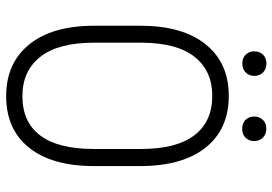

<svg xmlns="http://www.w3.org/2000/svg" viewBox="-152 -732 894 630"><g transform="rotate(90 295.0 -417.0)"><path d="M468.8 -432.6Q468.8 -549.3 423.8 -607.9Q378.9 -666.5 294.4 -666.5Q212.9 -666.5 167 -609.1Q121.1 -551.8 120.1 -437.5V-278.3Q120.1 -161.1 166.5 -102.3Q212.9 -43.5 295.4 -43.5Q380.4 -43.5 424.6 -102.1Q468.8 -160.6 468.8 -278.3ZM524.9 -278.3Q524.9 -140.6 464.6 -65.4Q404.3 9.8 295.4 9.8Q187.5 9.8 126.2 -65.4Q64.9 -140.6 64.5 -276.9V-431.6Q64.5 -568.8 125.5 -644.8Q186.5 -720.7 294.4 -720.7Q403.8 -720.7 464.4 -644.5Q524.9 -568.4 524.9 -430.2ZM362.3 -803.7Q362.3 -820.8 373 -832.3Q383.8 -843.8 402.3 -843.8Q420.9 -843.8 431.9 -832.3Q442.9 -820.8 442.9 -803.7Q442.9 -787.1 431.9 -775.9Q420.9 -764.6 402.3 -764.6Q383.8 -764.6 373 -775.9Q362.3 -787.1 362.3 -803.7ZM148.4 -804.2Q148.4 -821.3 159.2 -832.8Q169.9 -844.2 188.5 -844.2Q207 -844.2 218 -832.8Q229 -821.3 229 -804.2Q229 -787.6 218 -776.4Q207 -765.1 188.5 -765.1Q169.9 -765.1 159.2 -776.4Q148.4 -787.6 148.4 -804.2Z"/></g></svg>

Font: MAUL Condensed Light
Style: Light
Weight: 300
Designer: MAUL
Version: Version 2.137; 2017; ttfautohint (v1.8.3)